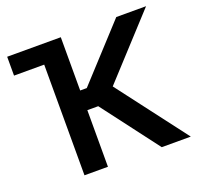

<svg xmlns="http://www.w3.org/2000/svg" viewBox="-125 -870 1066 1013"><g transform="rotate(-20 407.5 -363.5)"><path d="M182.9 -621.4H13.5V-727.3H314.6V-428.3H351.6L626.1 -727.3H793.3L483.3 -389.6L779.8 0H616.8L375.7 -317.8H314.6V0H182.9Z"/></g></svg>

Font: DeltaSans SemiBold
Style: Regular
Weight: 600
Designer: Rasmus Andersson
Foundry: rsms
Version: Version 3.012